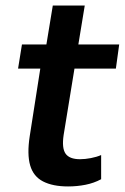

<svg xmlns="http://www.w3.org/2000/svg" viewBox="-20 -661 449 691"><path d="M225 10Q170 10 135 -8Q100 -26 88.5 -66Q77 -106 87 -171L125 -414H45L59 -501H147L170 -641H285L262 -501H409L397 -414H248L209 -175Q202 -128 216 -108Q230 -88 268 -88Q286 -88 307 -92Q328 -96 344 -103V-16Q318 -2 287.5 4Q257 10 225 10Z"/></svg>

Font: Nunito Sans 7pt Condensed
Style: Bold Italic
Weight: 700
Width: 3
Italic angle: -9°
Designer: Vernon Adams
Foundry: Vernon Adams
Version: Version 3.101;gftools[0.9.27]